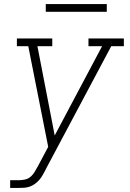

<svg xmlns="http://www.w3.org/2000/svg" viewBox="-20 -709 640 944"><path d="M30 215V177H73Q88 177 103.5 173.5Q119 170 131 159.5Q143 149 151 135Q159 121 167 107L217 13L119 -482H63V-520H237V-482H164L249 -43L482 -482H415V-520H589V-482H527L204 125Q204 125 204 125Q204 125 204 125V126Q197 139 190 151.5Q183 164 173.5 175Q164 186 152.5 194.5Q141 203 127.5 208Q114 213 100.5 214Q87 215 73 215ZM505 -651H205V-689H505Z"/></svg>

Font: Iosevka Etoile XLtObl
Style: Regular
Weight: 200
Italic angle: -9°
Designer: Belleve Invis
Foundry: Belleve Invis
Version: Version 15.5.2; ttfautohint (v1.8.4)